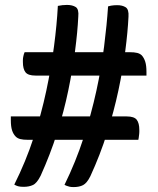

<svg xmlns="http://www.w3.org/2000/svg" viewBox="-20 -740 640 780"><path d="M215 -716Q224 -718 233.5 -719Q243 -720 252 -720Q274 -720 287.5 -711.5Q301 -703 298 -672Q295 -610 285 -534Q275 -458 257.5 -373Q240 -288 212 -200Q184 -112 145 -26Q130 4 114 11.5Q98 19 76 19Q61 19 53 16.5Q45 14 38 10Q85 -84 116.5 -180.5Q148 -277 168 -371Q188 -465 199.5 -552.5Q211 -640 215 -716ZM419 -714Q425 -716 431 -717Q437 -718 443 -718.5Q449 -719 456 -719Q477 -719 490.5 -710.5Q504 -702 502 -672Q499 -610 489 -533.5Q479 -457 461 -372.5Q443 -288 415 -199.5Q387 -111 347 -24Q333 4 317.5 12Q302 20 279 20Q269 20 262.5 18.5Q256 17 251 15Q246 13 242 11Q288 -83 319.5 -180Q351 -277 371.5 -371Q392 -465 403 -552Q414 -639 419 -714ZM575 -433H124Q94 -433 83.5 -446.5Q73 -460 73 -488Q73 -492 73 -496Q73 -500 73.5 -504Q74 -508 75 -512Q76 -516 77 -520Q78 -524 80 -528H505Q526 -528 537.5 -525Q549 -522 556 -515Q565 -505 570 -489.5Q575 -474 575 -448Q575 -447 575 -445.5Q575 -444 575 -442Q575 -440 575 -438.5Q575 -437 575 -436Q575 -435 575 -433ZM24 -267H495Q525 -267 535.5 -253.5Q546 -240 546 -212Q546 -208 546 -204Q546 -200 545.5 -196Q545 -192 544.5 -188Q544 -184 543.5 -180Q543 -176 542 -172H94Q74 -172 62.5 -175Q51 -178 44 -185Q34 -195 29 -210.5Q24 -226 24 -252Q24 -253 24 -254.5Q24 -256 24 -258Q24 -260 24 -261.5Q24 -263 24 -264Q24 -265 24 -267Z"/></svg>

Font: Recursive Casual Medium
Style: Regular
Weight: 500
Version: Version 1.047